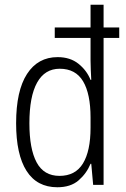

<svg xmlns="http://www.w3.org/2000/svg" viewBox="-20 -780 533 810"><path d="M222 10Q136 10 92 -59Q48 -128 48 -260Q48 -397 94 -468Q140 -539 223 -539Q276 -539 311 -511Q346 -483 362 -443H365Q364 -464 363 -485Q362 -506 362 -524V-620H211V-664H362V-760H417V-664H483V-620H417V0H373L365 -89H362Q345 -48 311.5 -19Q278 10 222 10ZM231 -38Q298 -38 330 -90.5Q362 -143 362 -241V-284Q362 -384 330.5 -437Q299 -490 232 -490Q169 -490 136.5 -431.5Q104 -373 104 -260Q104 -152 134.5 -95Q165 -38 231 -38Z"/></svg>

Font: Noto Sans Sinhala Condensed Light
Style: Regular
Weight: 300
Width: 3
Designer: Jelle Bosma - Monotype Design Team
Foundry: Monotype Imaging Inc.
Version: Version 2.006; ttfautohint (v1.8.4.7-5d5b)